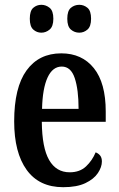

<svg xmlns="http://www.w3.org/2000/svg" viewBox="-20 -769 495 799"><path d="M243 10Q143 10 91 -62Q39 -134 39 -264Q39 -405 90.5 -476Q142 -547 235 -547Q321 -547 370.5 -485.5Q420 -424 420 -305V-262H154Q155 -154 184.5 -103Q214 -52 270 -52Q312 -52 338 -76.5Q364 -101 378 -135Q389 -131 396.5 -122Q404 -113 404 -97Q404 -74 387.5 -49Q371 -24 335.5 -7Q300 10 243 10ZM307 -316Q307 -396 291 -444Q275 -492 237 -492Q199 -492 178 -446.5Q157 -401 155 -316ZM310 -633Q290 -633 275 -646Q260 -659 260 -691Q260 -724 275 -736.5Q290 -749 310 -749Q329 -749 344 -736.5Q359 -724 359 -691Q359 -659 344 -646Q329 -633 310 -633ZM152 -633Q133 -633 118.5 -646Q104 -659 104 -691Q104 -724 118.5 -736.5Q133 -749 152 -749Q171 -749 186.5 -736.5Q202 -724 202 -691Q202 -659 186.5 -646Q171 -633 152 -633Z"/></svg>

Font: Noto Serif Bengali ExtraCondensed SemiBold
Style: Regular
Weight: 600
Width: 2
Designer: Juan Bruce, Universal Thirst, Indian Type Foundry and the Monotype Design Team.
Foundry: Monotype Imaging Inc.
Version: Version 2.003; ttfautohint (v1.8.4.7-5d5b)